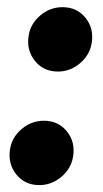

<svg xmlns="http://www.w3.org/2000/svg" viewBox="-20 -520 295 549"><path d="M92.3 9.3Q51.3 9.3 26.6 -21.2Q2 -51.8 8.8 -93.8Q14.2 -127.9 42.2 -151.4Q70.3 -174.8 105.5 -174.8Q146.5 -174.8 171.1 -144.5Q195.8 -114.3 189 -71.8Q183.1 -37.6 155.3 -14.2Q127.4 9.3 92.3 9.3ZM145.5 -315.4Q104.5 -315.4 79.8 -345.9Q55.2 -376.5 62 -418.5Q67.4 -452.6 95.5 -476.1Q123.5 -499.5 158.7 -499.5Q199.7 -499.5 224.4 -469.2Q249 -439 242.2 -396.5Q236.3 -362.3 208.5 -338.9Q180.7 -315.4 145.5 -315.4Z"/></svg>

Font: Inter Display ExtraBold
Style: Italic
Weight: 800
Italic angle: -9.39999°
Designer: Rasmus Andersson
Foundry: rsms
Version: Version 4.000;git-a52131595